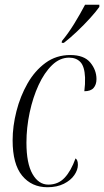

<svg xmlns="http://www.w3.org/2000/svg" viewBox="-20 -776 437 806"><path d="M179 10Q113 10 73 -38.5Q33 -87 33 -187Q33 -246 49 -309Q65 -372 95.5 -425.5Q126 -479 171 -512Q216 -545 275 -545Q333 -545 359 -513.5Q385 -482 385 -444Q385 -421 373 -407Q361 -393 334 -393Q338 -423 337 -451Q335 -497 317.5 -515.5Q300 -534 270 -534Q231 -534 198.5 -502.5Q166 -471 142 -419Q118 -367 104.5 -303.5Q91 -240 91 -177Q91 -90 116.5 -45.5Q142 -1 183 -1Q224 -1 251 -29.5Q278 -58 297 -111Q301 -109 304 -102.5Q307 -96 307 -84Q307 -63 292 -41Q277 -19 248 -4.5Q219 10 179 10ZM240 -604Q266 -635 291 -675.5Q316 -716 337 -756H397V-747Q383 -727 358 -699.5Q333 -672 303.5 -644Q274 -616 248 -596H239Z"/></svg>

Font: Noto Serif Display ExtraCondensed Light
Style: Italic
Weight: 300
Width: 2
Italic angle: -12°
Designer: Monotype Design Team
Foundry: Monotype Imaging Inc.
Version: Version 2.009